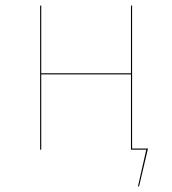

<svg xmlns="http://www.w3.org/2000/svg" viewBox="-20 -537 619 689"><path d="M511 -4 479 132H475L505 0H450V-270H128V0H124V-517H128V-274H450V-517H454V-4Z"/></svg>

Font: FiraGO Four
Style: Regular
Weight: 100
Designer: bBox Type
Foundry: bBox Type GmbH
Version: Version 1.001